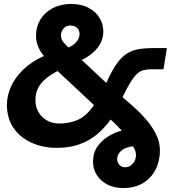

<svg xmlns="http://www.w3.org/2000/svg" viewBox="-20 -734 867 970"><path d="M602 216Q557 216 523 198.5Q489 181 469.5 151Q450 121 450 83Q450 38 472.5 6Q495 -26 528.5 -46Q562 -66 595 -74Q585 -85 573.5 -97Q562 -109 551 -119L539 -130Q508 -87 469 -54.5Q430 -22 380 -4.5Q330 13 267 13Q198 13 140.5 -12.5Q83 -38 49 -86.5Q15 -135 15 -204Q15 -251 36 -297.5Q57 -344 99 -384Q141 -424 202 -451Q192 -462 183 -477.5Q174 -493 168 -512.5Q162 -532 162 -555Q162 -600 184.5 -636Q207 -672 247 -693Q287 -714 338 -714Q391 -714 427.5 -694.5Q464 -675 483 -643.5Q502 -612 502 -574Q502 -546 489.5 -519.5Q477 -493 452.5 -470.5Q428 -448 393 -431L517 -315L523 -328Q547 -380 570 -412.5Q593 -445 619 -462Q645 -479 677.5 -485Q710 -491 754 -491H823L806 -384H744Q722 -384 705 -379.5Q688 -375 673.5 -362Q659 -349 642.5 -323.5Q626 -298 605 -255L599 -243L626 -220Q635 -212 661 -189Q687 -166 716.5 -132.5Q746 -99 767 -58.5Q788 -18 788 26Q788 79 766 122.5Q744 166 702.5 191Q661 216 602 216ZM277 -110Q328 -109 372 -128Q416 -147 455 -203L271 -375Q239 -359 213.5 -338.5Q188 -318 173.5 -291Q159 -264 159 -228Q159 -196 173.5 -169.5Q188 -143 214.5 -127Q241 -111 277 -110ZM611 111Q628 111 640.5 102Q653 93 660 79Q667 65 667 49Q667 38 663 26.5Q659 15 651 5Q635 7 620.5 12Q606 17 595 25.5Q584 34 578 45.5Q572 57 572 71Q572 87 583.5 99Q595 111 611 111ZM326 -494Q348 -504 360 -516Q372 -528 377 -540Q382 -552 382 -561Q382 -581 369.5 -593Q357 -605 335 -605Q313 -605 300.5 -589.5Q288 -574 288 -555Q288 -542 293.5 -531.5Q299 -521 308 -512Q317 -503 326 -494Z"/></svg>

Font: MuseoModerno SemiBold
Style: Italic
Weight: 600
Italic angle: -9°
Designer: Pablo Cosgaya, Héctor Gatti, Marcela Romero, and the Authors of The MuseoModerno Project.
Foundry: Omnibus-Type Team
Version: Version 1.003